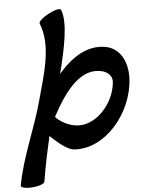

<svg xmlns="http://www.w3.org/2000/svg" viewBox="-68 -896 895 1212"><g transform="rotate(-5 379.0 -289.5)"><path d="M223 -763C282 -618 223 -446 178 -280C131 -104 46 71 15 247C14 259 47 267 89 263C131 260 166 246 166 233C181 139 201 45 223 -50C272 -3 329 45 371 48C567 62 745 -148 757 -365C763 -472 716 -568 615 -581C505 -596 408 -533 324 -435C364 -593 399 -757 365 -837C361 -849 325 -841 286 -820C247 -800 219 -774 223 -763ZM406 -101C350 -106 302 -131 268 -167C347 -316 445 -449 571 -432C621 -426 658 -396 650 -346C636 -217 523 -93 406 -101Z"/></g></svg>

Font: Nupuram Black Oblique
Style: Regular
Weight: 900
Designer: Santhosh Thottingal (santhosh.thottingal@gmail.com)
Foundry: SMC
Version: Version 1.000